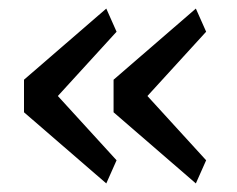

<svg xmlns="http://www.w3.org/2000/svg" viewBox="-20 -508 553 448"><path d="M228 -80 36 -246V-322L228 -488L252 -434L115 -284L252 -134ZM437 -80 245 -246V-322L437 -488L461 -434L324 -284L461 -134Z"/></svg>

Font: IBM Plex Sans
Style: Regular
Weight: 400
Designer: Mike Abbink, Paul van der Laan, Pieter van Rosmalen
Foundry: Bold Monday
Version: Version 3.005